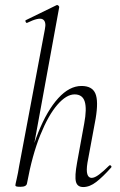

<svg xmlns="http://www.w3.org/2000/svg" viewBox="-20 -746 483 775"><path d="M63 8Q50 8 46 6.5Q42 5 42 2Q42 -1 47.5 -24.5Q53 -48 57 -74L161 -627Q168 -659 152.5 -668Q137 -677 90 -654Q86 -652 83.5 -658Q81 -664 85 -665L208 -725Q212 -727 216 -723Q220 -719 219 -717L89 -6Q87 8 63 8ZM316 9Q292 9 286.5 -12.5Q281 -34 291 -89L320 -248Q331 -307 322 -336Q313 -365 281 -365Q248 -365 211.5 -323Q175 -281 142.5 -200.5Q110 -120 89 -6L78 -7Q99 -123 134.5 -211.5Q170 -300 215 -349.5Q260 -399 309 -399Q352 -399 365 -368.5Q378 -338 366 -267L333 -89Q328 -58 332.5 -43Q337 -28 350 -28Q362 -28 380 -41.5Q398 -55 420 -77Q424 -81 428 -77Q432 -73 428 -69Q395 -32 368.5 -11.5Q342 9 316 9Z"/></svg>

Font: Cormorant Infant Light
Style: Italic
Weight: 300
Italic angle: -10°
Designer: Christian Thalmann (Catharsis Fonts)
Foundry: Catharsis Fonts
Version: Version 4.001